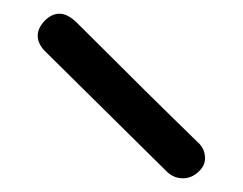

<svg xmlns="http://www.w3.org/2000/svg" viewBox="-20 -750 354 280"><path d="M223 -500 48 -673Q35 -685 35 -698Q35 -709 45 -719.5Q55 -730 67 -730Q79 -730 93 -716Q203 -606 269 -542Q279 -533 279 -519Q279 -508 269 -499Q259 -490 247 -490Q233 -490 223 -500Z"/></svg>

Font: Mali
Style: Regular
Weight: 400
Version: Version 1.000; ttfautohint (v1.6)